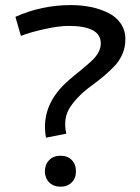

<svg xmlns="http://www.w3.org/2000/svg" viewBox="-20 -721 545 748"><path d="M154.8 -53.7Q155.3 -81.1 171.9 -97.7Q188.5 -114.3 215.8 -114.3Q243.2 -114.3 259.3 -97.7Q275.9 -81.1 275.9 -53.7Q275.9 -26.4 259.3 -10.3Q243.2 6.3 215.8 6.3Q188.5 6.3 171.9 -10.3Q155.3 -26.4 154.8 -53.7ZM256.3 -701.2Q337.9 -701.2 399.4 -671.9Q430.7 -657.2 449.7 -630.4Q468.3 -603.5 468.3 -570.3Q468.8 -537.1 457 -510.7Q445.3 -483.9 426.8 -464.4Q408.2 -444.8 384.8 -424.8Q361.3 -405.3 338.9 -388.7Q287.6 -352.5 255.9 -307.6Q224.1 -262.7 238.3 -200.2L159.2 -184.6Q135.7 -313.5 251 -411.1Q272.5 -429.7 294.9 -447.3Q316.4 -465.3 334 -481Q373 -516.1 372.6 -552.2Q372.6 -620.1 247.6 -620.1Q209.5 -620.1 152.3 -607.4Q95.2 -594.7 61.5 -581.1L40 -655.3Q141.6 -701.2 256.3 -701.2Z"/></svg>

Font: Spinnaker
Style: Regular
Weight: 400
Designer: Elena Albertoni
Foundry: Elena Albertoni
Version: Version 1.001